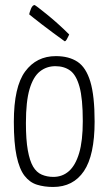

<svg xmlns="http://www.w3.org/2000/svg" viewBox="-20 -733 432 763"><path d="M191 10Q156 10 127 1Q98 -8 77.5 -34.5Q57 -61 46 -112.5Q35 -164 35 -249Q35 -388 80 -449Q125 -510 202 -510Q254 -510 288 -487.5Q322 -465 339 -408.5Q356 -352 356 -250Q356 -116 313.5 -53Q271 10 191 10ZM192 -30Q228 -30 254 -53Q280 -76 294.5 -124.5Q309 -173 309 -252Q309 -341 296 -388Q283 -435 259 -452.5Q235 -470 200 -470Q165 -470 138.5 -449Q112 -428 97.5 -379Q83 -330 83 -244Q83 -178 90.5 -136Q98 -94 111.5 -71Q125 -48 146 -39Q167 -30 192 -30ZM237 -569Q215 -585 191 -602.5Q167 -620 146.5 -636Q126 -652 112 -663Q98 -674 96 -676Q97 -683 103 -698Q109 -713 118 -713Q119 -713 132 -703Q145 -693 165.5 -676.5Q186 -660 209.5 -639Q233 -618 255 -596Q255 -596 252 -589.5Q249 -583 245 -576Q241 -569 237 -569Z"/></svg>

Font: Yanone Kaffeesatz ExtraLight Light
Style: Regular
Weight: 300
Version: Version 2.003